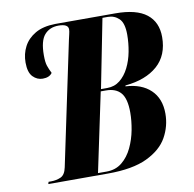

<svg xmlns="http://www.w3.org/2000/svg" viewBox="-80 -795 886 876"><g transform="rotate(-10 363.5 -357.0)"><path d="M74 0 77 -10H89Q113 -10 133.5 -19Q154 -28 161 -62L281 -632Q283 -642 286.5 -656Q290 -670 290 -679Q290 -704 245 -704Q204 -704 180 -676.5Q156 -649 156 -582Q156 -550 161.5 -533.5Q167 -517 177 -497Q164 -478 133 -478Q107 -478 87.5 -498Q68 -518 68 -564Q68 -604 85.5 -637.5Q103 -671 139 -692Q175 -713 232 -714H510Q608 -714 655 -677Q702 -640 702 -571Q702 -486 648 -438.5Q594 -391 499 -382L498 -378Q572 -374 614 -334Q656 -294 656 -224Q656 -166 627.5 -115Q599 -64 532 -32Q465 0 350 0ZM415 -385Q449 -385 474 -405Q499 -425 515.5 -458Q532 -491 539.5 -530.5Q547 -570 547 -609Q547 -663 525.5 -683.5Q504 -704 474 -704H449L386 -385ZM346 -10Q388 -10 417.5 -34Q447 -58 465 -96Q483 -134 491 -176.5Q499 -219 499 -257Q499 -321 476 -348Q453 -375 407 -375H383L306 -10Z"/></g></svg>

Font: Noto Serif Display ExtraCondensed ExtraBold
Style: Italic
Weight: 800
Width: 2
Italic angle: -12°
Designer: Monotype Design Team
Foundry: Monotype Imaging Inc.
Version: Version 2.009